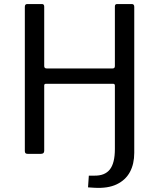

<svg xmlns="http://www.w3.org/2000/svg" viewBox="-20 -762 788 951"><path d="M645 -132V-5Q645 50 623.5 90Q602 130 558 151Q514 172 447 168L416 166L420 108H447Q499 109 524 77.5Q549 46 549 -24V-132ZM540 -347H208Q199 -347 199 -339V-15Q199 0 183 0H117Q109 0 106 -3.5Q103 -7 103 -14V-728Q103 -742 115 -742H188Q199 -742 199 -729V-435Q199 -423 211 -423H538Q549 -423 549 -435V-730Q549 -742 560 -742H633Q645 -742 645 -728V-14Q645 0 633 0H563Q549 0 549 -12V-338Q549 -347 540 -347Z"/></svg>

Font: Libre Franklin
Style: Regular
Weight: 400
Designer: Pablo Impallari, Rodrigo Fuenzalida, Nhung Nguyen
Foundry: Impallari Type
Version: Version 3.000